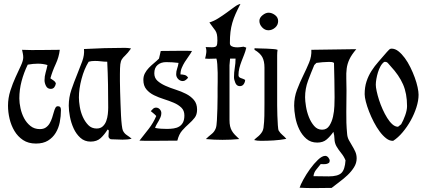

<svg xmlns="http://www.w3.org/2000/svg" viewBox="-20 -720 2183 983"><path d="M93 -465Q141 -463 189.5 -464Q238 -465 286 -465Q282 -428 265 -391.5Q248 -355 238 -319Q246 -313 254 -308Q262 -303 266 -294Q265 -283 258.5 -274Q252 -265 240 -265Q223 -265 215.5 -280Q208 -295 208 -309Q208 -329 213.5 -348Q219 -367 223 -387Q201 -394 174 -394Q150 -394 122 -389Q102 -348 90.5 -304.5Q79 -261 79 -216Q79 -193 85 -165.5Q91 -138 103.5 -114.5Q116 -91 136 -75Q156 -59 184 -59Q203 -59 215 -67.5Q227 -76 234.5 -89Q242 -102 247 -117.5Q252 -133 255.5 -146Q259 -159 263.5 -167.5Q268 -176 275 -176Q286 -176 289 -170.5Q292 -165 292 -156Q292 -125 286 -94.5Q280 -64 265 -39.5Q250 -15 225.5 0Q201 15 164 15Q125 15 98 -3Q71 -21 54 -49.5Q37 -78 29 -112Q21 -146 21 -179Q21 -218 33 -255.5Q45 -293 60 -325.5Q75 -358 87 -384Q99 -410 99 -426Q99 -436 97 -445.5Q95 -455 93 -465Z M619 -475Q634 -475 651 -472Q633 -447 621.5 -436.5Q610 -426 604 -416.5Q598 -407 596 -391Q594 -375 594 -340Q594 -328 594 -304.5Q594 -281 595 -251.5Q596 -222 597 -190Q598 -158 599.5 -129.5Q601 -101 603.5 -80Q606 -59 609 -52Q616 -37 629 -28.5Q642 -20 654 -10Q643 -7 631 -6Q619 -5 607 -5Q592 -5 577 -6Q562 -7 547 -7Q534 -13 535.5 -25.5Q537 -38 537 -49L536 -54L531 -57Q515 -31 495.5 -13Q476 5 444 5Q413 5 391.5 -14.5Q370 -34 357 -62.5Q344 -91 338 -122.5Q332 -154 332 -179Q332 -221 345.5 -260.5Q359 -300 374 -336.5Q389 -373 401 -406Q413 -439 410 -469Q515 -475 619 -475ZM434 -404Q411 -367 397.5 -316Q384 -265 384 -221Q384 -201 388.5 -173.5Q393 -146 404 -121.5Q415 -97 432 -79.5Q449 -62 475 -62Q494 -62 506 -73Q518 -84 524 -100.5Q530 -117 532 -135.5Q534 -154 534 -169Q534 -228 533 -286.5Q532 -345 529 -404Q513 -404 497.5 -406Q482 -408 466 -408Q447 -408 434 -404Z M803 -459 910 -460Q924 -460 936.5 -460Q949 -460 963 -459Q955 -444 945 -430.5Q935 -417 926 -402.5Q917 -388 910.5 -372.5Q904 -357 904 -339Q915 -339 926 -336Q937 -333 943 -322Q938 -316 931 -310.5Q924 -305 916 -305Q902 -305 892 -315.5Q882 -326 882 -340Q882 -355 887 -369Q892 -383 894 -398Q878 -400 862.5 -401Q847 -402 831 -402Q804 -402 787 -387.5Q770 -373 770 -345Q770 -321 786 -306.5Q802 -292 826.5 -281Q851 -270 879.5 -261Q908 -252 932.5 -239.5Q957 -227 973 -208Q989 -189 989 -159Q989 -133 976.5 -117Q964 -101 947 -86Q930 -71 913 -52Q896 -33 888 0L758 1Q742 1 726 1Q710 1 694 0Q718 -30 741.5 -60.5Q765 -91 780 -126Q774 -133 766.5 -139Q759 -145 752 -151Q757 -157 763.5 -163Q770 -169 779 -169Q790 -169 798 -160.5Q806 -152 806 -141Q806 -130 802 -120.5Q798 -111 793 -102Q788 -93 782.5 -84Q777 -75 774 -65Q789 -62 804.5 -61Q820 -60 835 -60Q853 -60 869.5 -62.5Q886 -65 898 -72.5Q910 -80 917 -93.5Q924 -107 924 -129Q924 -154 908.5 -169Q893 -184 869.5 -194Q846 -204 819 -212.5Q792 -221 768.5 -232.5Q745 -244 729.5 -262.5Q714 -281 714 -311Q714 -330 722 -345Q730 -360 742 -372.5Q754 -385 768 -396.5Q782 -408 794 -420Q797 -430 798.5 -439.5Q800 -449 803 -459Z M1211 -700Q1196 -671 1186 -648.5Q1176 -626 1169.5 -603.5Q1163 -581 1160 -556.5Q1157 -532 1157 -499Q1157 -488 1165.5 -483.5Q1174 -479 1185.5 -478Q1197 -477 1209 -478.5Q1221 -480 1227 -481L1241 -476Q1237 -458 1230 -440.5Q1223 -423 1216.5 -406Q1210 -389 1205.5 -371.5Q1201 -354 1201 -335Q1201 -324 1214 -320Q1227 -316 1235 -311Q1235 -300 1228 -289.5Q1221 -279 1208 -279Q1192 -279 1185 -295.5Q1178 -312 1178 -325Q1178 -349 1182 -372.5Q1186 -396 1186 -420H1158Q1158 -412 1156.5 -403Q1155 -394 1155 -386V-106Q1155 -87 1158 -74Q1161 -61 1167 -50.5Q1173 -40 1182.5 -30Q1192 -20 1205 -8Q1183 -6 1162 -5Q1141 -4 1119 -4Q1098 -4 1076.5 -5Q1055 -6 1034 -8Q1048 -22 1063 -33.5Q1078 -45 1085 -64Q1089 -75 1090.5 -103.5Q1092 -132 1093 -164Q1094 -196 1094 -225.5Q1094 -255 1094 -269Q1094 -279 1094.5 -301Q1095 -323 1094.5 -347Q1094 -371 1092.5 -391.5Q1091 -412 1088 -420L1049 -419L1030 -420Q1034 -434 1036 -449.5Q1038 -465 1033 -479L1065 -478Q1085 -478 1089 -486Q1093 -494 1093 -512Q1093 -533 1090.5 -544Q1088 -555 1082.5 -563.5Q1077 -572 1069.5 -581Q1062 -590 1052 -605Q1075 -612 1098 -626.5Q1121 -641 1141.5 -656Q1162 -671 1179.5 -684Q1197 -697 1211 -700Z M1355 -655Q1372 -655 1388 -643Q1404 -631 1404 -612Q1404 -592 1388.5 -578.5Q1373 -565 1354 -565Q1336 -565 1322 -580Q1308 -595 1308 -613Q1308 -629 1324 -642Q1340 -655 1355 -655ZM1283 -473Q1293 -472 1310 -472Q1327 -472 1345 -471Q1363 -470 1378.5 -469Q1394 -468 1401 -465Q1399 -451 1399 -436.5Q1399 -422 1399 -408V-213Q1399 -205 1399 -180.5Q1399 -156 1400 -129Q1401 -102 1402.5 -79Q1404 -56 1407 -51Q1415 -38 1426 -29Q1437 -20 1446 -9Q1414 -3 1381 -1Q1348 1 1316 1Q1296 1 1281 -3Q1288 -11 1296 -17Q1304 -23 1310.5 -30Q1317 -37 1322 -45Q1327 -53 1329 -65Q1333 -96 1333.5 -127Q1334 -158 1334 -189V-374Q1334 -407 1323 -427.5Q1312 -448 1283 -465Z M1804 -468Q1780 -440 1769 -416.5Q1758 -393 1755 -369Q1752 -345 1753 -318Q1754 -291 1754 -256Q1754 -202 1753 -146.5Q1752 -91 1757 -37Q1758 -18 1766 -3Q1774 12 1783 26.5Q1792 41 1799 56.5Q1806 72 1806 91Q1806 115 1792.5 136.5Q1779 158 1759.5 176.5Q1740 195 1717.5 211.5Q1695 228 1678 242L1584 243Q1567 243 1549 242.5Q1531 242 1514 241Q1518 227 1533 199.5Q1548 172 1567.5 145Q1587 118 1608 98Q1629 78 1645 78Q1654 78 1661 86.5Q1668 95 1668 103Q1668 111 1663 114.5Q1658 118 1650.5 119.5Q1643 121 1635 120.5Q1627 120 1622 120Q1611 134 1599 148.5Q1587 163 1585 182L1663 183Q1710 183 1728 165.5Q1746 148 1749 101Q1741 81 1727 64Q1713 47 1702 28Q1693 11 1692.5 -8Q1692 -27 1687 -45Q1671 -22 1652.5 -6Q1634 10 1604 10Q1571 10 1548.5 -9.5Q1526 -29 1512 -58Q1498 -87 1492 -120Q1486 -153 1486 -179Q1486 -222 1500.5 -260Q1515 -298 1532 -332.5Q1549 -367 1562.5 -399.5Q1576 -432 1574 -465Q1625 -465 1676 -466.5Q1727 -468 1778 -468ZM1663 -403Q1647 -403 1631.5 -401.5Q1616 -400 1600 -398L1589 -387Q1572 -347 1557 -306.5Q1542 -266 1542 -222Q1542 -204 1546.5 -175.5Q1551 -147 1561.5 -120.5Q1572 -94 1588.5 -75Q1605 -56 1629 -56Q1653 -56 1666 -76Q1679 -96 1685 -123Q1691 -150 1692 -177.5Q1693 -205 1693 -221Q1693 -266 1692 -309.5Q1691 -353 1690 -398Q1684 -402 1677 -402.5Q1670 -403 1663 -403Z M1985 -471Q2003 -471 2020 -457.5Q2037 -444 2052.5 -423Q2068 -402 2081 -375.5Q2094 -349 2103.5 -323Q2113 -297 2118 -273.5Q2123 -250 2123 -235Q2123 -205 2112 -170.5Q2101 -136 2083 -103.5Q2065 -71 2041.5 -43Q2018 -15 1993 1Q1975 2 1957.5 -11.5Q1940 -25 1924 -46.5Q1908 -68 1894 -95Q1880 -122 1869.5 -149Q1859 -176 1853 -199.5Q1847 -223 1847 -238Q1847 -274 1856.5 -303Q1866 -332 1882 -357Q1898 -382 1918.5 -405Q1939 -428 1961 -454Q1966 -459 1971.5 -465Q1977 -471 1985 -471ZM1947 -403Q1936 -395 1928 -380.5Q1920 -366 1915 -349.5Q1910 -333 1907 -316Q1904 -299 1904 -286Q1904 -274 1908.5 -253Q1913 -232 1920.5 -208.5Q1928 -185 1939 -160.5Q1950 -136 1962.5 -116Q1975 -96 1989 -83.5Q2003 -71 2018 -71L2034 -84Q2045 -103 2054.5 -129.5Q2064 -156 2064 -177Q2064 -241 2043.5 -288Q2023 -335 1980 -381Q1973 -389 1966 -397Q1959 -405 1947 -403Z"/></svg>

Font: Germanica
Style: Regular
Weight: 400
Designer: Peter Wiegel
Foundry: Peter Wiegel